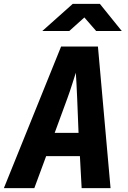

<svg xmlns="http://www.w3.org/2000/svg" viewBox="-39 -970 659 990"><path d="M-19 0 276 -730H466L531 0H382L373 -165H199L138 0ZM243 -285H366L359 -461Q358 -499 355.5 -536.5Q353 -574 352 -595Q345 -574 333.5 -537Q322 -500 308 -462ZM179 -810 336 -950H476L589 -810H457L396 -880L318 -810Z"/></svg>

Font: JetBrains Mono NL ExtraBold
Style: Italic
Weight: 800
Italic angle: -9°
Monospace: yes
Designer: Philipp Nurullin, Konstantin Bulenkov
Foundry: JetBrains
Version: Version 2.305; ttfautohint (v1.8.4.7-5d5b)